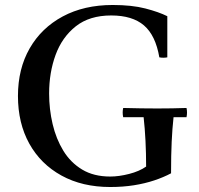

<svg xmlns="http://www.w3.org/2000/svg" viewBox="-20 -735 799 770"><path d="M728 -302Q732 -284 728 -265H676Q671 -220 668.5 -166.5Q666 -113 666 -40Q636 -24 598.5 -11.5Q561 1 517 8Q473 15 422 15Q310 15 226.5 -31Q143 -77 97.5 -159Q52 -241 52 -350Q52 -459 99 -541Q146 -623 231.5 -669Q317 -715 432 -715Q509 -715 563 -701Q617 -687 651 -670V-505Q635 -502 619 -505Q604 -593 557.5 -633Q511 -673 426 -673Q339 -673 284 -629.5Q229 -586 203 -515Q177 -444 177 -360Q177 -297 191 -237.5Q205 -178 234 -130.5Q263 -83 309.5 -55Q356 -27 422 -27Q457 -27 498 -37.5Q539 -48 566 -67Q566 -120 563.5 -170Q561 -220 556 -265H474Q470 -284 474 -302Q509 -301 546.5 -300.5Q584 -300 611 -300Q646 -300 670 -300.5Q694 -301 728 -302Z"/></svg>

Font: Poltawski Nowy
Style: Regular
Weight: 400
Designer: Adam Pótawski, Mateusz Machalski, Borys Kosmynka, Ania Wieluska
Foundry: Capitalics.wtf
Version: Version 1.001;gftools[0.9.25]